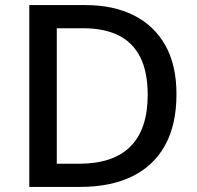

<svg xmlns="http://www.w3.org/2000/svg" viewBox="-20 -734 773 754"><path d="M673 -364Q673 -244 628 -163Q583 -82 498.5 -41Q414 0 295 0H95V-714H316Q425 -714 505 -674Q585 -634 629 -556.5Q673 -479 673 -364ZM560 -361Q560 -451 531 -509Q502 -567 445.5 -595Q389 -623 309 -623H203V-91H290Q425 -91 492.5 -159Q560 -227 560 -361Z"/></svg>

Font: Noto Sans Hebrew Medium
Style: Regular
Weight: 500
Designer: Monotype Design Team
Foundry: Monotype Imaging Inc.
Version: Version 2.003